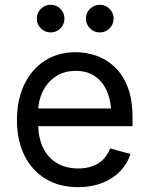

<svg xmlns="http://www.w3.org/2000/svg" viewBox="-20 -771 623 803"><path d="M306.6 11.7Q227.5 11.7 170.2 -23.4Q112.8 -58.6 81.8 -121.6Q50.8 -184.6 50.8 -268.6Q50.8 -352.5 81.1 -416.5Q111.3 -480.5 166.7 -516.6Q222.2 -552.7 296.4 -552.7Q339.8 -552.7 382.1 -538.3Q424.3 -523.9 458.7 -491.9Q493.2 -460 513.7 -407.7Q534.2 -355.5 534.2 -279.8V-243.2H110.4V-317.4H486.8L445.8 -290Q445.8 -343.8 429 -385.5Q412.1 -427.2 378.9 -450.9Q345.7 -474.6 296.4 -474.6Q247.1 -474.6 211.9 -450.4Q176.8 -426.3 158.2 -387.5Q139.6 -348.6 139.6 -304.2V-254.9Q139.6 -194.3 160.6 -152.1Q181.6 -109.9 219.5 -88.1Q257.3 -66.4 307.1 -66.4Q339.4 -66.4 365.7 -75.7Q392.1 -85 411.1 -103.8Q430.2 -122.6 440.4 -150.4L525.4 -127Q512.7 -85.9 482.4 -54.7Q452.1 -23.4 407.5 -5.9Q362.8 11.7 306.6 11.7ZM397.5 -635.3Q373.5 -635.3 356.4 -652.3Q339.4 -669.4 339.4 -693.4Q339.4 -717.3 356.4 -734.1Q373.5 -751 397.5 -751Q421.4 -751 438.2 -734.1Q455.1 -717.3 455.1 -693.4Q455.1 -669.4 438.2 -652.3Q421.4 -635.3 397.5 -635.3ZM191.9 -635.3Q168 -635.3 150.9 -652.3Q133.8 -669.4 133.8 -693.4Q133.8 -717.3 150.9 -734.1Q168 -751 191.9 -751Q215.8 -751 232.7 -734.1Q249.5 -717.3 249.5 -693.4Q249.5 -669.4 232.7 -652.3Q215.8 -635.3 191.9 -635.3Z"/></svg>

Font: Inter Variable LoSnoCo
Style: Regular
Weight: 400
Designer: Rasmus Andersson
Foundry: rsms
Version: Version 4.000;git-a52131595; featfreeze: case,dlig,ss01,ss02